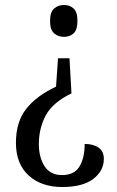

<svg xmlns="http://www.w3.org/2000/svg" viewBox="-20 -560 471 771"><path d="M267 -185Q192 -149 164 -97Q136 -45 136 19Q136 72 159 107.5Q182 143 229 143Q279 143 299.5 108Q320 73 320 18Q354 18 375.5 32.5Q397 47 397 78Q397 126 354.5 158.5Q312 191 230 191Q146 191 95 144.5Q44 98 44 13Q44 -70 85 -122.5Q126 -175 205 -212L213 -326H259ZM237 -540Q260 -540 275.5 -526Q291 -512 291 -476Q291 -440 275.5 -426Q260 -412 237 -412Q214 -412 197.5 -426Q181 -440 181 -476Q181 -512 197.5 -526Q214 -540 237 -540Z"/></svg>

Font: Noto Serif Condensed
Style: Regular
Weight: 400
Width: 3
Designer: Monotype Design Team
Foundry: Monotype Imaging Inc.
Version: Version 2.013; ttfautohint (v1.8.4.7-5d5b)